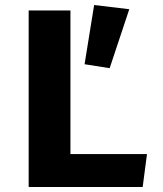

<svg xmlns="http://www.w3.org/2000/svg" viewBox="-20 -753 655 773"><path d="M95.4 0V-710.8H263.6V-132.8H571.8L554.4 0ZM359 -732.8 500.5 -715.9 421.5 -478.5 320.5 -494.4Z"/></svg>

Font: Fira Code
Style: Bold
Weight: 700
Monospace: yes
Designer: Carrois Corporate, Edenspiekermann AG, Nikita Prokopov
Foundry: Carrois Corporate, Edenspiekermann AG, Nikita Prokopov
Version: Version 6.000; ttfautohint (v1.8.2) -l 8 -r 50 -G 200 -x 14 